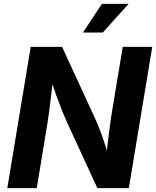

<svg xmlns="http://www.w3.org/2000/svg" viewBox="-20 -969 804 989"><path d="M17.6 0 138.2 -727.5H299.8L470.2 -357.9Q481 -334.5 493.2 -303Q505.4 -271.5 518.1 -233.2Q530.8 -194.8 542 -149.9L524.9 -137.2Q528.3 -175.3 533.4 -220Q538.6 -264.6 544.2 -306.2Q549.8 -347.7 553.7 -374.5L612.3 -727.5H764.2L643.6 0H481.4L327.1 -335Q313 -366.2 299.1 -400.9Q285.2 -435.5 269.5 -479Q253.9 -522.5 234.9 -578.6L255.4 -584Q249.5 -529.8 243.9 -481.9Q238.3 -434.1 233.4 -396.5Q228.5 -358.9 224.6 -335.4L169.4 0ZM407.2 -801.3 504.9 -949.2H642.6L509.3 -801.3Z"/></svg>

Font: Inter 20pt
Style: Bold Italic
Weight: 700
Italic angle: -9.3988°
Version: Version 4.001;git-66647c0bb